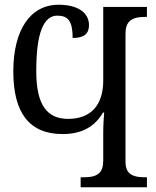

<svg xmlns="http://www.w3.org/2000/svg" viewBox="-20 -789 657 809"><path d="M36.1 -487.8C36.1 -313.5 103.5 -224.1 244.1 -224.1C323.7 -224.1 378.9 -254.4 414.1 -314.9H418.9C417.5 -295.9 415 -264.6 415 -230V-113.8C415 -64.9 396 -42 334 -42H319.8V0H599.1V-42H589.8C527.3 -42 508.8 -64.5 508.8 -108.9V-646C508.8 -693.4 527.8 -717.8 590.8 -717.8H599.1V-759.8H415V-450.2C415 -346.2 363.3 -288.1 267.1 -288.1C177.2 -288.1 132.8 -348.1 132.8 -488.8C132.8 -568.8 140.1 -627.9 155.3 -666C169.9 -704.1 191.9 -723.1 221.2 -723.1C266.6 -723.1 286.1 -700.7 286.1 -628.9C335 -628.9 355 -647.9 355 -683.1C355 -734.4 309.6 -769 227.1 -769C106.4 -769 36.1 -661.6 36.1 -487.8Z"/></svg>

Font: The Erased English
Style: Regular
Weight: 400
Designer: Monotype Design team + ligartures altered by 180 Amsterdam
Foundry: Monotype Imaging Inc.
Version: Version 1.030;Glyphs 3.1.2 (3151)